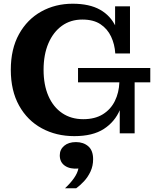

<svg xmlns="http://www.w3.org/2000/svg" viewBox="-20 -716 836 1031"><path d="M379 15Q282 15 204.5 -27Q127 -69 82.5 -149Q38 -229 38 -341Q38 -453 82 -532.5Q126 -612 201.5 -654Q277 -696 370 -696Q460 -696 517 -664Q574 -632 602 -572Q630 -512 631 -429H599Q596 -478 576.5 -519.5Q557 -561 519.5 -586Q482 -611 422 -611Q359 -611 312.5 -577.5Q266 -544 240 -483.5Q214 -423 214 -341Q214 -260 240 -200.5Q266 -141 314 -108.5Q362 -76 427 -76Q490 -76 532.5 -102.5Q575 -129 597 -174Q619 -219 621 -274H652Q652 -193 624.5 -127.5Q597 -62 537.5 -23.5Q478 15 379 15ZM623 0V-178L652 -274H703V0ZM399 -274V-351H787V-274ZM631 -429 598 -518V-682H678V-429ZM329 295Q358 268 377 241Q396 214 401 189Q356 193 328.5 174Q301 155 301 118Q301 87 324.5 67Q348 47 388 47Q428 47 454 69.5Q480 92 480 139Q480 175 466 205Q452 235 431 257.5Q410 280 389 295Z"/></svg>

Font: Montagu Slab 144pt SemiBold
Style: Regular
Weight: 600
Version: Version 1.000